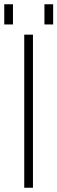

<svg xmlns="http://www.w3.org/2000/svg" viewBox="-46 -883 270 903"><path d="M68 0H109V-720H68ZM-26 -768H15V-863H-26ZM163 -768H204V-863H163Z"/></svg>

Font: Aspekta 150
Style: Regular
Weight: 150
Designer: Ivo Dolenc
Version: Version 2.000